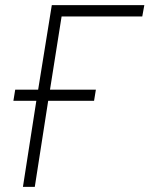

<svg xmlns="http://www.w3.org/2000/svg" viewBox="-20 -725 580 745"><path d="M69 0 121 -334H32L39 -377H128L181 -705H540L532 -661H219L174 -377H352L345 -334H167L115 0Z"/></svg>

Font: Nunito Sans 7pt Condensed ExtraLight
Style: Italic
Weight: 250
Width: 3
Italic angle: -9°
Designer: Vernon Adams
Foundry: Vernon Adams
Version: Version 3.101;gftools[0.9.27]